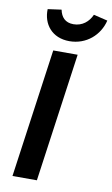

<svg xmlns="http://www.w3.org/2000/svg" viewBox="-100 -964 593 1015"><g transform="rotate(10 197.0 -457.0)"><path d="M215 -754C306 -754 375 -816 394 -896L319 -914C302 -875 268 -846 221 -846C176 -846 154 -872 146 -911L73 -901C70 -821 121 -754 215 -754ZM271 -691H140L43 0H174Z"/></g></svg>

Font: Fira Sans Medium
Style: Italic
Weight: 500
Italic angle: -8°
Designer: bBox Type GmbH & Carrois Corporate GbR & Edenspiekermann AG
Foundry: bBox Type GmbH & Carrois Corporate GbR & Edenspiekermann AG
Version: Version 4.301;PS 004.301;hotconv 1.0.88;makeotf.lib2.5.64775